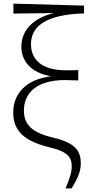

<svg xmlns="http://www.w3.org/2000/svg" viewBox="-20 -820 509 1060"><path d="M342 220H375C409 166 426 126 426 82C426 18 401 -30 278 -59C156 -87 112 -132 112 -210C112 -306 182 -378 339 -378C356 -378 384 -377 412 -376V-433C390 -432 358 -432 342 -432C210 -432 151 -492 151 -576C151 -674 232 -740 444 -746V-789L54 -800V-745L277 -748C168 -721 98 -657 98 -562C98 -483 151 -417 263 -399C118 -382 53 -297 53 -199C53 -98 112 -41 256 -6C362 19 376 55 376 99C376 132 363 170 342 220Z"/></svg>

Font: Noto Serif CJK HK ExtraLight
Style: Regular
Weight: 200
Designer: Ryoko NISHIZUKA 西塚涼子 (kana & ideographs); Frank Grießhammer (Latin, Greek & Cyrillic); Wenlong ZHANG 张文龙 (bopomofo); San
Foundry: Adobe
Version: Version 2.001;hotconv 1.1.0;makeotfexe 2.6.0